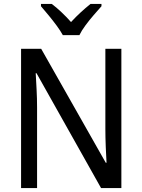

<svg xmlns="http://www.w3.org/2000/svg" viewBox="-20 -964 730 984"><path d="M602 0H498L167 -589H163Q165 -552 167.5 -505.5Q170 -459 170 -413V0H88V-714H191L522 -130H526Q524 -161 522 -211Q520 -261 520 -302V-714H602ZM302 -784Q290 -806 270.5 -832.5Q251 -859 229.5 -885Q208 -911 190 -932V-944H245Q268 -927 294 -902.5Q320 -878 344 -851Q370 -879 394 -901Q418 -923 444 -944H500V-932Q483 -913 460.5 -887Q438 -861 418 -834Q398 -807 387 -784Z"/></svg>

Font: Noto Sans Gurmukhi UI SemiCondensed
Style: Regular
Weight: 400
Width: 4
Designer: Jelle Bosma - Monotype Design Team
Foundry: Monotype Imaging Inc.
Version: Version 2.004; ttfautohint (v1.8.4.7-5d5b)